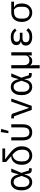

<svg xmlns="http://www.w3.org/2000/svg" viewBox="1890 -2710 1020 4840"><g transform="rotate(-90 2400.0 -290.0)"><path d="M579 0H534Q494 0 472 -19Q450 -38 442 -83L425 -184H421Q408 -120 383 -76Q358 -32 320 -10Q282 12 228 12Q166 12 119.5 -21.5Q73 -55 47 -116Q21 -177 21 -258Q21 -340 47 -400.5Q73 -461 119.5 -494.5Q166 -528 228 -528Q281 -528 319.5 -506.5Q358 -485 383.5 -441.5Q409 -398 423 -332H427L456 -443L483 -516H571L462 -260L525 -70H579ZM228 -59Q258 -59 280.5 -69Q303 -79 321 -103.5Q339 -128 355 -173L386 -258L355 -343Q339 -388 321 -413Q303 -438 280.5 -447.5Q258 -457 228 -457Q181 -457 144 -416Q107 -375 107 -294V-222Q107 -141 144 -100Q181 -59 228 -59Z M878 -670 808 -675V-671L951 -557Q1002 -517 1037 -480Q1072 -443 1092.5 -408Q1113 -373 1122.5 -336.5Q1132 -300 1132 -259Q1132 -175 1102.5 -114.5Q1073 -54 1020.5 -21Q968 12 899 12Q830 12 777.5 -21Q725 -54 695.5 -113Q666 -172 666 -250Q666 -337 696 -396.5Q726 -456 775 -486Q824 -516 881 -516V-521Q864 -536 846.5 -551Q829 -566 812 -581L736 -647V-740H1078V-670ZM1046 -241Q1046 -291 1036.5 -328.5Q1027 -366 1000 -403Q973 -440 920 -487Q873 -481 834.5 -455.5Q796 -430 774 -385.5Q752 -341 752 -277V-223Q752 -168 771 -131.5Q790 -95 823 -77Q856 -59 899 -59Q942 -59 975 -77Q1008 -95 1027 -131.5Q1046 -168 1046 -223Z M1360 -234Q1360 -174 1372.5 -135Q1385 -96 1412.5 -77.5Q1440 -59 1484 -59Q1528 -59 1555.5 -77.5Q1583 -96 1595.5 -135Q1608 -174 1608 -234V-516H1688V-246Q1688 -113 1636.5 -50.5Q1585 12 1484 12Q1383 12 1331.5 -50.5Q1280 -113 1280 -246V-516H1360ZM1519 -585 1462 -592 1491 -780 1571 -769Z M2049 0 1888 -448H1836V-516H1881Q1916 -516 1935.5 -504Q1955 -492 1965 -460L2019 -300L2099 -67H2103L2183 -300L2257 -516H2336L2151 0Z M2979 0H2934Q2894 0 2872 -19Q2850 -38 2842 -83L2825 -184H2821Q2808 -120 2783 -76Q2758 -32 2720 -10Q2682 12 2628 12Q2566 12 2519.5 -21.5Q2473 -55 2447 -116Q2421 -177 2421 -258Q2421 -340 2447 -400.5Q2473 -461 2519.5 -494.5Q2566 -528 2628 -528Q2681 -528 2719.5 -506.5Q2758 -485 2783.5 -441.5Q2809 -398 2823 -332H2827L2856 -443L2883 -516H2971L2862 -260L2925 -70H2979ZM2628 -59Q2658 -59 2680.5 -69Q2703 -79 2721 -103.5Q2739 -128 2755 -173L2786 -258L2755 -343Q2739 -388 2721 -413Q2703 -438 2680.5 -447.5Q2658 -457 2628 -457Q2581 -457 2544 -416Q2507 -375 2507 -294V-222Q2507 -141 2544 -100Q2581 -59 2628 -59Z M3098 200V-516H3178V-199Q3178 -129 3208.5 -94Q3239 -59 3297 -59Q3329 -59 3357.5 -69.5Q3386 -80 3404 -102Q3422 -124 3422 -158V-516H3502V0H3422V-84H3418Q3401 -44 3369.5 -16Q3338 12 3278 12Q3240 12 3214.5 -1Q3189 -14 3175 -40H3171L3178 44V200Z M3892 12Q3787 12 3729 -32Q3671 -76 3671 -150Q3671 -199 3698 -231Q3725 -263 3777 -270V-274Q3732 -285 3707 -313Q3682 -341 3682 -389Q3682 -454 3732.5 -491Q3783 -528 3886 -528Q3966 -528 4017 -500Q4068 -472 4102 -421L4046 -383Q4024 -419 3987 -439Q3950 -459 3890 -459Q3823 -459 3795 -438.5Q3767 -418 3767 -385V-373Q3767 -338 3792 -319Q3817 -300 3865 -300H3994V-233H3855Q3807 -233 3781.5 -212.5Q3756 -192 3756 -153V-139Q3756 -103 3788.5 -80Q3821 -57 3892 -57Q3949 -57 3988 -77.5Q4027 -98 4051 -136L4110 -88Q4077 -40 4024.5 -14Q3972 12 3892 12Z M4640 -446V-439Q4690 -416 4711.5 -370.5Q4733 -325 4733 -252Q4733 -173 4703.5 -113.5Q4674 -54 4621.5 -21Q4569 12 4500 12Q4431 12 4378.5 -21Q4326 -54 4296.5 -113.5Q4267 -173 4267 -252Q4267 -331 4295.5 -390.5Q4324 -450 4378.5 -483Q4433 -516 4512 -516H4778V-446ZM4512 -446Q4437 -446 4394 -405.5Q4351 -365 4351 -283V-221Q4351 -139 4391 -98Q4431 -57 4500 -57Q4569 -57 4609 -98Q4649 -139 4649 -221V-283Q4649 -325 4642.5 -352Q4636 -379 4621.5 -400.5Q4607 -422 4582 -446Z"/></g></svg>

Font: Lilex
Style: Regular
Weight: 400
Monospace: yes
Designer: Mike Abbink, Paul van der Laan, Pieter van Rosmalen, Mikhael Khrustik
Foundry: Mikhael Khrustik
Version: Version 2.510